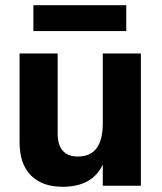

<svg xmlns="http://www.w3.org/2000/svg" viewBox="-20 -712 620 736"><path d="M520 0H374V-81Q334 4 220 4Q142 4 98.5 -39.5Q55 -83 55 -168V-507H201V-201Q201 -112 279 -112Q374 -112 374 -239V-507H520ZM464 -593H108V-692H464Z"/></svg>

Font: Hind Siliguri
Style: Bold
Weight: 700
Designer: Jyotish Sonowal
Foundry: Indian Type Foundry
Version: Version 1.001;PS 1.0;hotconv 1.0.86;makeotf.lib2.5.63406; tt